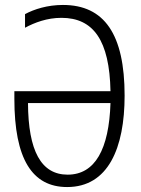

<svg xmlns="http://www.w3.org/2000/svg" viewBox="-20 -745 570 775"><path d="M251 10C417 10 483 -148 483 -359C483 -607 401 -725 234 -725C172 -725 118 -708 81 -688V-633C120 -654 170 -673 228 -673C357 -673 422 -582 426 -377H38V-346C38 -103 110 10 251 10ZM253 -40C146 -40 94 -136 93 -329H426C420 -143 364 -40 253 -40Z"/></svg>

Font: Noto Sans Mono Condensed Light
Style: Regular
Weight: 300
Width: 3
Designer: Monotype Design Team
Foundry: Monotype Imaging Inc.
Version: Version 2.014